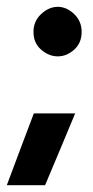

<svg xmlns="http://www.w3.org/2000/svg" viewBox="-46 -420 271 562"><path d="M52 -326.7Q52 -358 74.6 -379Q97.3 -400 123.1 -400Q149 -400 171 -378.9Q193 -357.7 193 -327Q193 -294 171 -274.5Q149 -255 123.1 -255Q97.3 -255 74.6 -274.5Q52 -294 52 -326.7ZM174 -88Q152 -35 130.2 17Q108.3 69 86 122H-26Q-6 69 13.3 17Q32.7 -35 53 -88Z"/></svg>

Font: Reem Kufi
Style: Regular
Weight: 400
Designer: Khaled Hosny
Version: Version 1.6